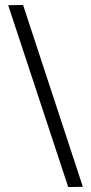

<svg xmlns="http://www.w3.org/2000/svg" viewBox="-20 -743 367 774"><path d="M73 -723 13 -722 255 11 314 10Z"/></svg>

Font: Sprat Extended
Style: Bold
Weight: 700
Width: 9
Designer: Ethan Nakache
Foundry: Collletttivo
Version: Version 2.000;Glyphs 3.2 (3217)